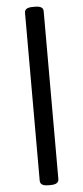

<svg xmlns="http://www.w3.org/2000/svg" viewBox="-61 -802 421 974"><g transform="rotate(-5 150.0 -315.0)"><path d="M144 139Q103 139 103 112V-743Q103 -769 144 -769H157Q198 -769 198 -743V112Q198 139 157 139Z"/></g></svg>

Font: Asap Expanded SemiBold
Style: Regular
Weight: 600
Width: 7
Designer: Pablo Cosgaya
Foundry: Omnibus-Type
Version: Version 3.001; ttfautohint (v1.8.4.7-5d5b)